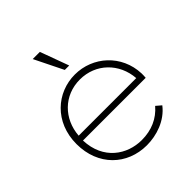

<svg xmlns="http://www.w3.org/2000/svg" viewBox="-194 -807 948 948"><g transform="rotate(-45 280.0 -333.0)"><path d="M479 -69 452 -92C411 -44 355 -19 286 -19C185 -19 84 -85 79 -223H517C518 -231 518 -244 518 -253C513 -387 406 -482 281 -482C156 -482 44 -387 44 -233C44 -82 149 17 286 17C354 17 432 -8 479 -69ZM81 -255C89 -365 170 -447 281 -447C392 -447 475 -365 483 -255ZM188 -683 262 -533H293L238 -683Z"/></g></svg>

Font: Kreadon Extra Light
Style: Regular
Weight: 200
Designer: kohakuno
Foundry: StudioGnu
Version: Version 1.000;Glyphs 3.1.2 (3151)